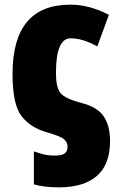

<svg xmlns="http://www.w3.org/2000/svg" viewBox="-20 -583 517 827"><path d="M234 224Q340 224 397 175Q454 126 454 25Q454 -42 426.5 -82Q399 -122 333 -139Q259 -158 240 -183Q221 -208 221 -268Q221 -418 284 -418Q337 -418 399 -383L449 -519Q365 -563 283 -563Q34 -563 34 -265Q34 -134 71.5 -84.5Q109 -35 176 -15Q239 3 255 16Q271 29 271 49Q271 67 260 77Q249 87 216 87Q187 87 166.5 81.5Q146 76 126 69V211Q169 224 234 224Z"/></svg>

Font: Noto Sans Display SemiCondensed Black
Style: Regular
Weight: 900
Width: 4
Designer: Monotype Design Team
Foundry: Monotype Imaging Inc.
Version: Version 1.900